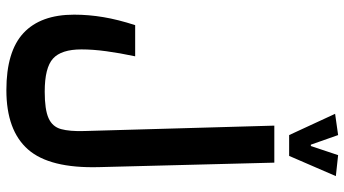

<svg xmlns="http://www.w3.org/2000/svg" viewBox="-268 -673 1122 626"><g transform="rotate(90 293.0 -360.0)"><path d="M273.9 180.2Q147.5 180.2 87.6 124.3Q27.8 68.4 27.8 -40.5Q27.8 -88.4 35.9 -136.2Q43.9 -184.1 62 -239.7H163.6Q152.8 -188.5 147 -145.3Q141.1 -102.1 141.1 -64.5Q141.1 1 170.9 28.1Q200.7 55.2 278.8 55.2Q337.4 55.2 365.2 42.7Q393.1 30.3 400.9 2Q408.7 -26.4 407.2 -73.7L389.6 -693.4H510.3L524.9 -122.1Q529.3 39.1 467.3 109.6Q405.3 180.2 273.9 180.2ZM420.4 -741.7 351.1 -891.6 420.4 -901.4 451.7 -812.5H456.1L485.8 -901.4L554.2 -894L488.3 -741.7Z"/></g></svg>

Font: Cascadia Mono PL SemiBold
Style: Regular
Weight: 600
Monospace: yes
Designer: Aaron Bell
Foundry: Saja Typeworks
Version: Version 2404.023; ttfautohint (v1.8.4)